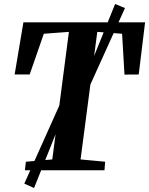

<svg xmlns="http://www.w3.org/2000/svg" viewBox="-20 -855 748 964"><path d="M105 0 110 -43 242.5 -54.5 326 -695 200 -685.5 129 -481H53.5L97.5 -743H708.5L676.5 -481L605 -480.5L593 -685.5L468.5 -695L384.5 -54.5L508 -43L504.5 0ZM102 67 305.5 -387 387.5 -413 558 -835 607.5 -814.5 419 -398 336 -373.5 151 89Z"/></svg>

Font: Merriweather 48pt
Style: Bold Italic
Weight: 700
Italic angle: -7.8°
Version: Version 2.101